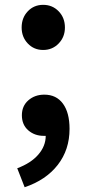

<svg xmlns="http://www.w3.org/2000/svg" viewBox="-20 -577 364 810"><path d="M71.3 -460.9Q71.3 -502 97.2 -529.3Q123 -556.6 162.1 -556.6Q201.2 -556.6 227.5 -529.3Q253.9 -502 253.9 -460.9Q253.9 -420.9 227.5 -393.6Q201.2 -366.2 162.1 -366.2Q123 -366.2 97.2 -393.6Q71.3 -420.9 71.3 -460.9ZM84 212.9 52.7 132.8Q110.4 111.3 141.6 75.2Q172.9 39.1 172.9 -3.9H164.1Q126 -3.9 99.1 -27.3Q72.3 -50.8 72.3 -90.8Q72.3 -129.9 99.6 -153.8Q127 -177.7 167 -177.7Q217.8 -177.7 245.6 -139.6Q273.4 -101.6 273.4 -33.2Q273.4 54.7 223.6 118.7Q173.8 182.6 84 212.9Z"/></svg>

Font: Nasu
Style: Bold
Weight: 700
Designer: Ryoko NISHIZUKA (kana &amp; ideographs); Paul D. Hunt (Latin, Greek &amp; Cyrillic); Wenlong ZHANG (bopomofo); Sandoll C
Version: Version 2014.1215